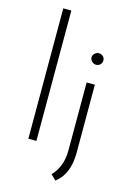

<svg xmlns="http://www.w3.org/2000/svg" viewBox="-140 -826 728 1081"><g transform="rotate(15 224.5 -286.0)"><path d="M89 -760H136V0H89ZM297 188 267 159Q293 133 308.5 94Q324 55 324 6V-391H372V5Q372 68 353.5 113.5Q335 159 297 188ZM314 -535Q314 -549 325 -558.5Q336 -568 349 -568Q363 -568 373 -558.5Q383 -549 383 -535Q383 -520 373 -510.5Q363 -501 349 -501Q336 -501 325 -511Q314 -521 314 -535Z"/></g></svg>

Font: Josefin Sans Thin Light
Style: Regular
Weight: 300
Version: Version 2.000